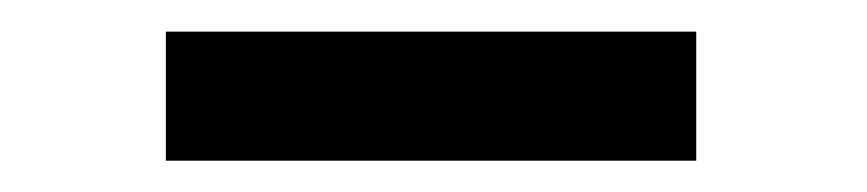

<svg xmlns="http://www.w3.org/2000/svg" viewBox="-20 -731 551 122"><path d="M422.4 -710.9V-628.9H85.4V-710.9Z"/></svg>

Font: Roboto ExtraBold
Style: Regular
Weight: 800
Designer: Christian Robertson
Foundry: Google
Version: Version 3.009; 2024